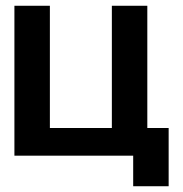

<svg xmlns="http://www.w3.org/2000/svg" viewBox="-20 -540 635 666"><path d="M153 -96H368V-520H491V-96H565V106H442V0H30V-520H153Z"/></svg>

Font: Non Bureau Medium
Style: Regular
Weight: 500
Designer: Jona Saucedo
Foundry: Non Foundry
Version: Version 1.000; ttfautohint (v1.8.4)